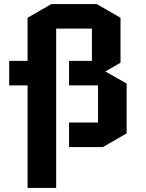

<svg xmlns="http://www.w3.org/2000/svg" viewBox="-20 -720 715 940"><path d="M25 -302V-422H115V-633L231 -700H454L570 -633V-413L496 -370L600 -311V-67L484 0H318V-120H460V-302H318V-422H430V-580H255V200H115V-302Z"/></svg>

Font: Quantico
Style: Bold
Weight: 700
Designer: Matt Desmond
Foundry: MADtype
Version: Version 2.002